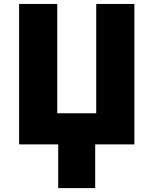

<svg xmlns="http://www.w3.org/2000/svg" viewBox="-20 -734 780 976"><path d="M663.1 0H463.9V222.2H275.9V0H77.1V-713.9H271V-158.2H469.2V-713.9H663.1Z"/></svg>

Font: Black Ops One [rus by aLiNcE]
Style: Regular
Weight: 400
Designer: James Grieshaber
Foundry: James Grieshaber
Version: Version 1.002;May 25, 2024;FontCreator 13.0.0.2680 64-bit